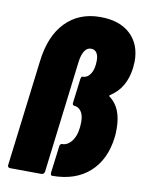

<svg xmlns="http://www.w3.org/2000/svg" viewBox="-81 -766 630 825"><g transform="rotate(10 234.0 -354.0)"><path d="M10 -13 67 -475Q80 -587 138.5 -647.5Q197 -708 290 -708Q374 -708 421 -664.5Q468 -621 468 -546Q468 -537 466 -517Q455 -427 389 -385Q384 -381 388 -378Q442 -339 442 -247Q442 -222 440 -209Q428 -110 366.5 -55Q305 0 204 0Q197 0 197 -12L212 -130Q212 -135 215 -138Q218 -142 222.5 -142Q227 -142 228 -142Q254 -146 270.5 -174.5Q287 -203 287 -250Q287 -279 275.5 -295.5Q264 -312 245 -313Q241 -313 239 -316.5Q237 -320 238 -325L251 -430Q253 -442 258 -442Q280 -442 293.5 -463Q307 -484 307 -521Q307 -543 298.5 -555Q290 -567 274 -567Q257 -567 246 -550Q235 -533 231 -502L171 -12Q170 -7 166.5 -3.5Q163 0 158 0L20 -1Q15 -1 12 -4.5Q9 -8 10 -13Z"/></g></svg>

Font: Barlow Condensed ExtraBold
Style: Italic
Weight: 800
Width: 3
Italic angle: -7°
Designer: Jeremy Tribby
Foundry: Tribby Type
Version: Version 1.408